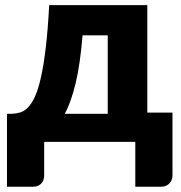

<svg xmlns="http://www.w3.org/2000/svg" viewBox="-20 -538 688 728"><path d="M538.5 -518.5V-111H634V126Q634 146 621.8 158Q609.5 170 590.5 170H493V0H147.5V128Q147.5 136 145 143.5Q142.5 151 137.2 157Q132 163 124 166.5Q116 170 105 170H6.5V-106.5H24Q40.5 -107 56 -111.5Q71.5 -116 85.8 -130.2Q100 -144.5 112.5 -171.8Q125 -199 135.2 -244.5Q145.5 -290 153.5 -357Q161.5 -424 166.5 -518.5ZM293 -404Q284 -293.5 266.5 -221.2Q249 -149 225.5 -106.5H388.5V-404Z"/></svg>

Font: Lato Black
Style: Regular
Weight: 900
Designer: Lukasz Dziedzic
Foundry: tyPoland Lukasz Dziedzic
Version: Version 2.007; 2014-02-27